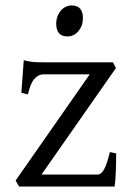

<svg xmlns="http://www.w3.org/2000/svg" viewBox="-20 -682 482 702"><path d="M49.8 0 37.1 -22 308.1 -410.2H139.2Q120.6 -410.2 106 -394Q91.3 -377.9 82 -336.9L58.1 -342.8L66.9 -461.9Q86.4 -456.5 102.1 -455.3Q117.7 -454.1 152.8 -454.1H393.1L403.8 -433.1L131.8 -43.9H337.9Q350.1 -43.9 360.6 -63Q371.1 -82 381.8 -126L404.8 -121.1Q404.8 -87.4 403.3 -51.8Q401.9 -16.1 398.9 0ZM185.5 -595.7Q185.5 -613.8 193.1 -629.2Q200.7 -644.5 213.6 -653.3Q226.6 -662.1 241.7 -662.1Q283.2 -662.1 283.2 -615.7Q283.2 -587.9 266.8 -568.4Q250.5 -548.8 226.6 -548.8Q185.5 -548.8 185.5 -595.7Z"/></svg>

Font: David Libre
Style: Regular
Weight: 400
Version: Version 1.000